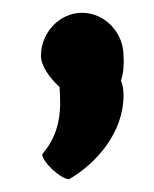

<svg xmlns="http://www.w3.org/2000/svg" viewBox="-20 -303 240 300"><path d="M44 -216C44 -200 57 -182 73 -167C75 -137 77 -98 46 -62C46 -50 75 -23 88 -23C131 -48 173 -96 173 -154C173 -162 172 -170 169 -177C173 -189 174 -203 173 -216C173 -252 144 -283 108 -283C73 -283 44 -252 44 -216Z"/></svg>

Font: Ampere
Style: SCUltExt
Weight: 400
Version: Version 1